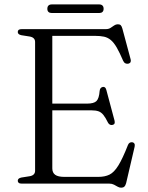

<svg xmlns="http://www.w3.org/2000/svg" viewBox="-20 -832 670 870"><path d="M187.5 -362.5H374.5Q405.5 -362.5 417.2 -374.2Q429 -386 431.5 -420Q432.5 -428 435.8 -432.2Q439 -436.5 445.5 -438Q458 -440.5 462 -424L499 -285.5Q501 -277.5 499 -272.5Q497 -267.5 490 -266Q484 -264.5 478.5 -267Q473 -269.5 469.5 -276Q458 -299.5 448.2 -311.5Q438.5 -323.5 426 -327.8Q413.5 -332 395 -332H187.5ZM60.5 -687Q60.5 -693.5 64.8 -696.8Q69 -700 78.5 -700H459.5Q472.5 -700 481.2 -705.8Q490 -711.5 497.5 -716.8Q505 -722 514 -722Q522.5 -722 527 -717.8Q531.5 -713.5 534.5 -702.5L572 -563Q574 -555.5 571.5 -550.5Q569 -545.5 562 -543.5Q554.5 -542 548.2 -545Q542 -548 538 -556.5Q522 -594 509 -616.5Q496 -639 482.2 -650.5Q468.5 -662 451.5 -665.8Q434.5 -669.5 410.5 -669.5H217V-69Q217 -49.5 230 -40Q243 -30.5 271.5 -30.5H425Q455.5 -30.5 476.2 -40.8Q497 -51 516.2 -82Q535.5 -113 560 -175.5Q563 -182.5 567.8 -185.2Q572.5 -188 578.5 -187.5Q586 -186.5 589 -181.2Q592 -176 590 -167L551.5 -2Q548.5 9 543.2 13.8Q538 18.5 529 18.5Q521 18.5 513.2 14Q505.5 9.5 496.5 4.8Q487.5 0 475.5 0H78.5Q69 0 64.8 -3.5Q60.5 -7 60.5 -13Q60.5 -24 76.5 -27.5L114.5 -33.5Q126.5 -35.5 132.8 -41.8Q139 -48 139 -58V-642Q139 -652 132.8 -658.2Q126.5 -664.5 114.5 -666.5L76.5 -672.5Q60.5 -676 60.5 -687ZM194.5 -792Q194.5 -802 199.8 -807Q205 -812 215 -812H429.5Q439 -812 444.2 -807Q449.5 -802 449.5 -792.5Q449.5 -782.5 444.2 -777.8Q439 -773 429.5 -773H215Q205 -773 199.8 -777.8Q194.5 -782.5 194.5 -792Z"/></svg>

Font: Fraunces Light
Style: Regular
Weight: 300
Version: Version 1.000;[b76b70a41]